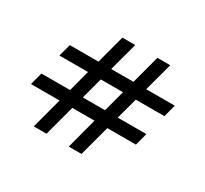

<svg xmlns="http://www.w3.org/2000/svg" viewBox="-145 -930 1215 1140"><g transform="rotate(30 462.0 -360.0)"><path d="M200 -0.5 256 -210H60L82.5 -295H279L317.5 -441H121.5L144.5 -525.5H340.5L392.5 -720H480.5L428 -525.5H580.5L632.5 -720H720.5L668 -525.5H864L841.5 -441H645.5L606 -295H802L779.5 -210H583.5L527.5 -0.5H440L495.5 -210H343.5L287.5 -0.5ZM366.5 -295H518.5L557.5 -441H405.5Z"/></g></svg>

Font: Vela Sans Med
Style: Regular
Weight: 500
Designer: Principal design: Mikhail Sharanda - project Manrope.
Design modification: Ravid Balaliev
Foundry: Mikhail Sharanda
Version: Version 1.001